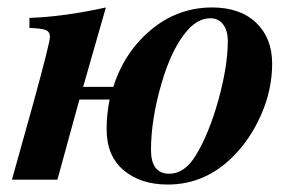

<svg xmlns="http://www.w3.org/2000/svg" viewBox="-20 -482 780 515"><path d="M203 -249H284Q309 -329 366 -385Q445 -462 549 -462Q624 -462 667 -421Q710 -380 710 -311Q710 -242 681 -175.5Q652 -109 605 -62Q530 13 430 13Q357 13 311.5 -25.5Q266 -64 266 -135Q266 -175 274 -215H193L134 0H12L69 -204Q114 -368 114 -383Q114 -397 102.5 -401.5Q91 -406 59 -407V-434Q151 -437 264 -462ZM591 -372Q591 -400 578.5 -416.5Q566 -433 544 -433Q512 -433 484 -402Q441 -354 413 -257.5Q385 -161 385 -80Q385 -16 434 -16Q475 -16 505 -65Q541 -124 566 -214.5Q591 -305 591 -372Z"/></svg>

Font: STIX
Style: Bold Italic
Weight: 700
Italic angle: -16.33°
Designer: MicroPress Inc., with final additions and corrections provided by Coen Hoffman, Elsevier (retired)
Version: Version 1.1.1